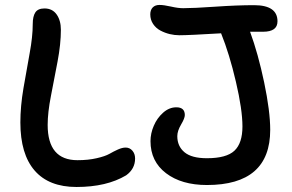

<svg xmlns="http://www.w3.org/2000/svg" viewBox="-20 -722 1177 773"><path d="M813 22.9Q710.9 22.9 648.4 -24.7Q585.9 -72.3 585.9 -153.8Q585.9 -184.6 599.1 -215.6Q612.3 -246.6 636.7 -268.3Q661.1 -290 689.9 -290Q724.1 -290 724.1 -258.8Q724.1 -246.1 709 -220.5Q693.8 -194.8 693.8 -173.8Q693.8 -133.3 722.7 -109.1Q751.5 -85 813 -85Q891.6 -85 923.8 -115.2Q956.1 -145.5 956.1 -212.9Q956.1 -280.3 929.9 -392.3Q903.8 -504.4 870.1 -587.9Q740.2 -580.1 702.1 -580.1Q683.1 -580.1 663.6 -584.7Q644 -589.4 626 -598.9Q607.9 -608.4 596.4 -625.5Q585 -642.6 585 -664.1Q585 -681.6 594.7 -691.9Q604.5 -702.1 622.1 -702.1Q639.6 -702.1 668.2 -695.6Q696.8 -689 717.8 -689Q759.3 -689 846.9 -695.1Q934.6 -701.2 1002.9 -701.2Q1097.2 -701.2 1097.2 -636.2Q1097.2 -594.2 1039.1 -594.2H986.8Q1019 -506.8 1043.5 -390.4Q1067.9 -273.9 1067.9 -199.2Q1067.9 22.9 813 22.9ZM288.1 30.8Q176.8 30.8 119.4 -35.4Q62 -101.6 62 -229Q62 -293.9 74.5 -367.2Q86.9 -440.4 99.4 -507.6Q111.8 -574.7 111.8 -625Q111.8 -656.2 122.3 -672.1Q132.8 -688 159.2 -688Q190.9 -688 208 -663.8Q225.1 -639.6 225.1 -602.1Q225.1 -544.9 211.7 -474.1Q198.2 -403.3 185.1 -335.9Q171.9 -268.6 171.9 -219.2Q171.9 -77.1 292 -77.1Q335 -77.1 369.1 -85Q403.3 -92.8 420.4 -102.5Q437.5 -112.3 454.8 -120.1Q472.2 -127.9 485.8 -127.9Q502.4 -127.9 513.2 -115.2Q523.9 -102.5 523.9 -84Q523.9 -42 487.8 -16.1Q409.2 30.8 288.1 30.8Z"/></svg>

Font: Shantell Sans Bouncy
Style: Regular
Weight: 500
Designer: Stephen Nixon, Anya Danilova, Shantell Martin
Foundry: Arrow Type
Version: Version 1.006;[9816181b4]